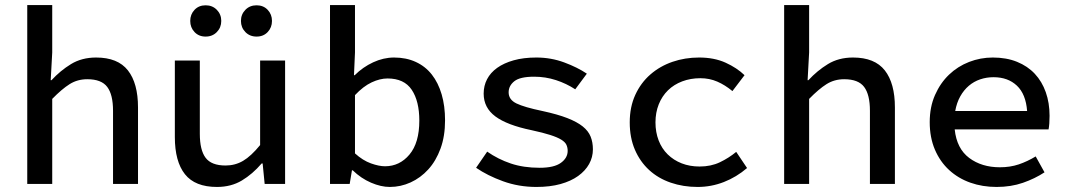

<svg xmlns="http://www.w3.org/2000/svg" viewBox="-20 -729 4240 761"><path d="M88 0V-709H187V-521L181 -411H184Q219 -449 261.5 -475Q304 -501 361 -501Q447 -501 487 -450Q527 -399 527 -303V0H428V-290Q428 -354 405 -384.5Q382 -415 326 -415Q287 -415 256 -395.5Q225 -376 187 -337V0Z M840 12Q753 12 713 -38.5Q673 -89 673 -186V-489H772V-199Q772 -134 795 -103.5Q818 -73 874 -73Q912 -73 943.5 -91.5Q975 -110 1011 -154V-489H1110V0H1029L1021 -81H1017Q981 -39 938.5 -13.5Q896 12 840 12ZM795 -584Q768 -584 751 -602Q734 -620 734 -646Q734 -672 751 -690Q768 -708 795 -708Q822 -708 839.5 -690Q857 -672 857 -646Q857 -620 839.5 -602Q822 -584 795 -584ZM997 -584Q970 -584 952.5 -602Q935 -620 935 -646Q935 -672 952.5 -690Q970 -708 997 -708Q1024 -708 1041 -690Q1058 -672 1058 -646Q1058 -620 1041 -602Q1024 -584 997 -584Z M1525 12Q1490 12 1450.5 -5Q1411 -22 1378 -54H1375L1366 0H1288V-709H1387V-521L1383 -431H1386Q1418 -463 1459 -482Q1500 -501 1542 -501Q1590 -501 1628 -483.5Q1666 -466 1691.5 -433.5Q1717 -401 1730.5 -355Q1744 -309 1744 -252Q1744 -189 1726 -140Q1708 -91 1677.5 -57.5Q1647 -24 1607.5 -6Q1568 12 1525 12ZM1506 -70Q1564 -70 1603 -116.5Q1642 -163 1642 -251Q1642 -328 1612 -373Q1582 -418 1516 -418Q1486 -418 1453 -402.5Q1420 -387 1387 -352V-121Q1418 -93 1450 -81.5Q1482 -70 1506 -70Z M2106 12Q2036 12 1974 -10.5Q1912 -33 1867 -64L1911 -128Q1954 -98 2004.5 -81Q2055 -64 2119 -64Q2176 -64 2203 -83.5Q2230 -103 2230 -131Q2230 -144 2225 -155Q2220 -166 2204.5 -175.5Q2189 -185 2161 -194Q2133 -203 2087 -213Q1990 -233 1943.5 -267.5Q1897 -302 1897 -358Q1897 -389 1910.5 -415Q1924 -441 1950.5 -460Q1977 -479 2016 -490Q2055 -501 2106 -501Q2164 -501 2216.5 -481.5Q2269 -462 2306 -437L2260 -375Q2225 -398 2183.5 -411.5Q2142 -425 2097 -425Q2041 -425 2018.5 -407Q1996 -389 1996 -363Q1996 -334 2027 -319Q2058 -304 2130 -289Q2190 -276 2228.5 -261Q2267 -246 2289.5 -228Q2312 -210 2321 -187.5Q2330 -165 2330 -137Q2330 -106 2315 -79Q2300 -52 2271.5 -31.5Q2243 -11 2201.5 0.5Q2160 12 2106 12Z M2745 12Q2688 12 2638.5 -5Q2589 -22 2553 -55Q2517 -88 2496.5 -135.5Q2476 -183 2476 -244Q2476 -305 2498 -353Q2520 -401 2558 -434Q2596 -467 2645.5 -484Q2695 -501 2751 -501Q2811 -501 2856 -480.5Q2901 -460 2931 -431L2883 -368Q2854 -392 2823 -405.5Q2792 -419 2756 -419Q2717 -419 2684 -406.5Q2651 -394 2627.5 -371Q2604 -348 2591 -315.5Q2578 -283 2578 -244Q2578 -205 2590.5 -172.5Q2603 -140 2626.5 -117Q2650 -94 2682 -81.5Q2714 -69 2753 -69Q2798 -69 2833.5 -86Q2869 -103 2898 -127L2941 -63Q2899 -27 2849 -7.5Q2799 12 2745 12Z M3088 0V-709H3187V-521L3181 -411H3184Q3219 -449 3261.5 -475Q3304 -501 3361 -501Q3447 -501 3487 -450Q3527 -399 3527 -303V0H3428V-290Q3428 -354 3405 -384.5Q3382 -415 3326 -415Q3287 -415 3256 -395.5Q3225 -376 3187 -337V0Z M3930 12Q3874 12 3826 -5Q3778 -22 3742 -55Q3706 -88 3685.5 -136Q3665 -184 3665 -245Q3665 -305 3686 -352.5Q3707 -400 3741.5 -433Q3776 -466 3821 -483.5Q3866 -501 3915 -501Q3969 -501 4011 -484Q4053 -467 4081.5 -436.5Q4110 -406 4125 -363.5Q4140 -321 4140 -270Q4140 -254 4139 -240Q4138 -226 4136 -216H3764Q3772 -140 3821.5 -103Q3871 -66 3943 -66Q3984 -66 4018 -77.5Q4052 -89 4085 -109L4120 -46Q4082 -21 4034.5 -4.5Q3987 12 3930 12ZM3918 -423Q3890 -423 3865 -414.5Q3840 -406 3820 -389Q3800 -372 3786 -347Q3772 -322 3766 -289H4051Q4046 -356 4010.5 -389.5Q3975 -423 3918 -423Z"/></svg>

Font: Source Code Pro Medium
Style: Regular
Weight: 500
Monospace: yes
Designer: Paul D. Hunt, Teo Tuominen
Foundry: Adobe Systems Incorporated
Version: Version 2.030;PS 1.000;hotconv 16.6.51;makeotf.lib2.5.65220